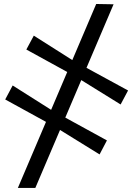

<svg xmlns="http://www.w3.org/2000/svg" viewBox="-20 -772 669 940"><path d="M67.5 148 451 -752.5 536 -751 153 148ZM467.5 -16 264.5 -141.5 214 -170.5 5.5 -285 42 -353.5 239.5 -228.5 286.5 -203.5 503.5 -84.5ZM570.5 -260.5 368 -386 317.5 -415 109 -529.5 145.5 -597.5 342.5 -472.5 389.5 -447.5 607 -329Z"/></svg>

Font: Merriweather 24pt
Style: Italic
Weight: 400
Italic angle: -7.8°
Designer: Eben Sorkin
Foundry: Eben Sorkin
Version: Version 2.101